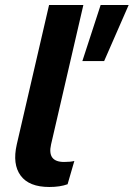

<svg xmlns="http://www.w3.org/2000/svg" viewBox="-20 -739 534 767"><path d="M177 8Q96 8 62.5 -37.5Q29 -83 47 -162L176 -719H313L184 -162Q168 -92 236 -92Q262 -92 277 -96L250 -3Q220 8 177 8ZM494 -719 396 -495H309L382 -719Z"/></svg>

Font: Elaine Sans SemiBold
Style: Italic
Weight: 600
Italic angle: -13°
Designer: Wei Huang
Foundry: Wei Huang
Version: Version 2.001;December 24, 2019;FontCreator 12.0.0.2547 64-b